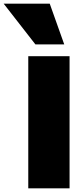

<svg xmlns="http://www.w3.org/2000/svg" viewBox="-103 -1011 439 1046"><path d="M276 15H51V-705H276ZM247 -769H90L-83 -991H168Z"/></svg>

Font: Repo
Style: ExtraBlack
Weight: 1000
Designer: Stefan Peev
Foundry: Context Ltd
Version: Version 001.000